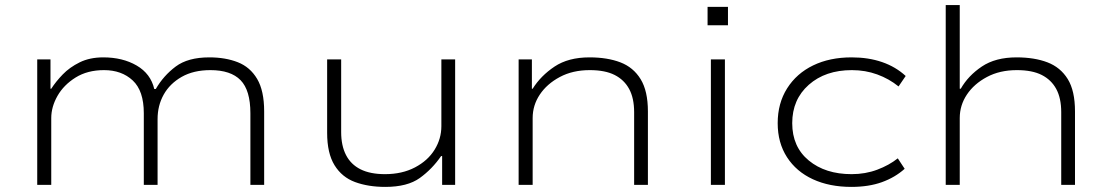

<svg xmlns="http://www.w3.org/2000/svg" viewBox="-20 -725 4359 753"><path d="M126 0V-492H178V-377H181Q199 -405 226 -433Q253 -461 292.5 -480.5Q332 -500 385 -500Q461 -500 516 -468Q571 -436 585 -376H591Q621 -428 669 -464Q717 -500 801 -500Q864 -500 912.5 -481Q961 -462 988.5 -415.5Q1016 -369 1016 -288V0H962V-281Q962 -371 923.5 -410.5Q885 -450 805 -450Q739 -450 692.5 -423.5Q646 -397 622 -354Q598 -311 598 -258V0H544V-281Q544 -369 500.5 -409.5Q457 -450 388 -450Q323 -450 276.5 -421Q230 -392 205.5 -349Q181 -306 181 -262V0Z M1491 8Q1424 8 1372.5 -11Q1321 -30 1292 -77Q1263 -124 1263 -204V-492H1318V-207Q1318 -154 1337 -117Q1356 -80 1394 -61Q1432 -42 1490 -42Q1557 -42 1607.5 -68.5Q1658 -95 1684.5 -138Q1711 -181 1711 -230V-492H1765V0H1714V-113H1710Q1675 -62 1626.5 -27Q1578 8 1491 8Z M2014 0V-492H2066V-377H2069Q2101 -428 2155 -464Q2209 -500 2292 -500Q2362 -500 2413 -480.5Q2464 -461 2492.5 -414.5Q2521 -368 2521 -288V0H2467V-285Q2467 -340 2447.5 -376Q2428 -412 2390.5 -431Q2353 -450 2293 -450Q2226 -450 2175.5 -423Q2125 -396 2097 -354Q2069 -312 2069 -262V0Z M2755 -626V-698H2835V-626ZM2768 0V-492H2823V0Z M3319 8Q3233 8 3168 -22Q3103 -52 3066.5 -108.5Q3030 -165 3030 -242Q3030 -320 3067 -378.5Q3104 -437 3169 -468.5Q3234 -500 3320 -500Q3386 -500 3439.5 -481.5Q3493 -463 3532 -427L3504 -386Q3467 -416 3420.5 -433Q3374 -450 3321 -450Q3217 -450 3152 -392.5Q3087 -335 3087 -242Q3087 -149 3152 -95.5Q3217 -42 3320 -42Q3374 -42 3420.5 -59.5Q3467 -77 3501 -104L3528 -63Q3490 -29 3438.5 -10.5Q3387 8 3319 8Z M3689 0V-705H3744V-377H3748Q3777 -428 3830.5 -464Q3884 -500 3967 -500Q4037 -500 4088 -480.5Q4139 -461 4167.5 -415Q4196 -369 4196 -288V0H4142V-285Q4142 -340 4122.5 -376Q4103 -412 4065.5 -431Q4028 -450 3968 -450Q3901 -450 3850.5 -423Q3800 -396 3772 -354Q3744 -312 3744 -262V0Z"/></svg>

Font: Nunito Sans 7pt Expanded ExtraLight
Style: Regular
Weight: 250
Width: 7
Designer: Vernon Adams
Foundry: Vernon Adams
Version: Version 3.101;gftools[0.9.27]